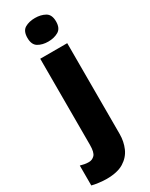

<svg xmlns="http://www.w3.org/2000/svg" viewBox="-303 -815 864 1103"><g transform="rotate(-30 128.5 -263.5)"><path d="M58 -689Q58 -735 85.5 -751Q113 -767 152 -767Q191 -767 219.5 -751Q248 -735 248 -689Q248 -644 219.5 -627.5Q191 -611 152 -611Q113 -611 85.5 -627.5Q58 -644 58 -689ZM48 240Q27 240 -1.5 236.5Q-30 233 -48 228V96Q-33 100 -20.5 102.5Q-8 105 8 105Q30 105 46 88.5Q62 72 62 22V-549H241V53Q241 103 222.5 145.5Q204 188 162 214Q120 240 48 240Z"/></g></svg>

Font: Noto Sans Disp ExtBd
Style: Regular
Weight: 800
Designer: Monotype Design Team
Foundry: Monotype Imaging Inc.
Version: Version 2.000;GOOG;noto-source:20170915:90ef993387c0; ttfaut